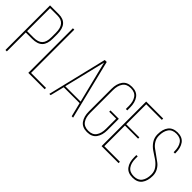

<svg xmlns="http://www.w3.org/2000/svg" viewBox="46 -1415 2131 2131"><g transform="rotate(45 1111.5 -350.0)"><path d="M40 -700H178Q323 -700 323 -531V-461Q323 -377 284 -337Q245 -297 162 -297H62V0H40ZM62 -318H162Q235 -318 268 -352Q301 -386 301 -460V-532Q301 -679 178 -679H62Z M656 0H399V-700H421V-21H656Z M1039 -165H790L749 0H729L898 -701H929L1102 0H1080ZM913 -675 794 -185H1035Z M1323 -705Q1399 -705 1434.5 -656Q1470 -607 1470 -528V-482H1448V-529Q1448 -599 1418.5 -642Q1389 -685 1324 -685Q1259 -685 1229 -642Q1199 -599 1199 -529V-171Q1199 -101 1228.5 -58.5Q1258 -16 1324 -16Q1389 -16 1418.5 -58.5Q1448 -101 1448 -171V-330H1339V-350H1470V-172Q1470 -93 1434.5 -44Q1399 5 1323 5Q1248 5 1212.5 -44Q1177 -93 1177 -172V-528Q1177 -607 1212.5 -656Q1248 -705 1323 -705Z M1571 -365H1777V-345H1571V-21H1816V0H1549V-700H1816V-679H1571Z M2039 -705Q2114 -705 2149 -657Q2184 -609 2184 -531V-518H2162V-532Q2162 -600 2133 -642.5Q2104 -685 2040 -685Q1975 -685 1946 -643Q1917 -601 1917 -533Q1917 -491 1937 -457Q1957 -423 1986.5 -401.5Q2016 -380 2051 -355Q2086 -330 2115.5 -308Q2145 -286 2165 -249.5Q2185 -213 2185 -169Q2185 -90 2149.5 -42.5Q2114 5 2038 5Q1963 5 1927.5 -42.5Q1892 -90 1892 -169V-203H1913V-168Q1913 -99 1943 -57.5Q1973 -16 2038 -16Q2103 -16 2133 -57.5Q2163 -99 2163 -168Q2163 -217 2135.5 -254.5Q2108 -292 2068.5 -318Q2029 -344 1989.5 -370.5Q1950 -397 1922.5 -438Q1895 -479 1895 -532Q1895 -612 1930.5 -658Q1966 -704 2039 -705Z"/></g></svg>

Font: TypoPRO Bebas Neue
Style: Regular
Weight: 300
Designer: Ryoichi Tsunekawa
Foundry: Ryoichi Tsunekawa
Version: Version 001.003